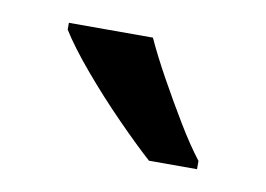

<svg xmlns="http://www.w3.org/2000/svg" viewBox="-35 -812 349 252"><g transform="rotate(10 139.5 -686.0)"><path d="M152 -766Q162 -744 177.5 -716Q193 -688 209 -661.5Q225 -635 239 -617V-606H175Q156 -623 129 -650.5Q102 -678 77.5 -707Q53 -736 40 -757V-766Z"/></g></svg>

Font: Noto Sans Telugu ExtraCondensed Medium
Style: Regular
Weight: 500
Width: 2
Designer: Jelle Bosma - Monotype Design Team
Foundry: Monotype Imaging Inc.
Version: Version 2.005; ttfautohint (v1.8.4.7-5d5b)